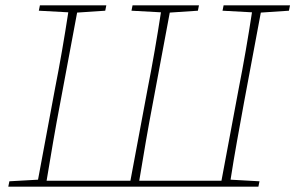

<svg xmlns="http://www.w3.org/2000/svg" viewBox="-20 -697 1103 717"><path d="M811 -657 815 -677H1063L1059 -657L954 -650L891 -313Q878 -242 865 -169.5Q852 -97 841 -26L949 -20L945 0H11L15 -20L122 -26L185 -364Q199 -435 211.5 -507Q224 -579 235 -651L125 -657L129 -677H377L373 -657L268 -650L205 -313Q191 -240 178.5 -167.5Q166 -95 154 -22H467L531 -364Q545 -435 557.5 -507Q570 -579 581 -651L471 -657L475 -677H723L719 -657L614 -650L551 -313Q537 -240 524.5 -167.5Q512 -95 500 -22H807L871 -364Q885 -435 897.5 -507Q910 -579 921 -651Z"/></svg>

Font: Source Serif Pro ExtraLight
Style: Italic
Weight: 200
Italic angle: -12°
Designer: Frank Grießhammer
Foundry: Adobe Systems Incorporated
Version: Version 3.001;hotconv 1.0.111;makeotfexe 2.5.65597